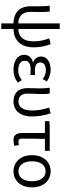

<svg xmlns="http://www.w3.org/2000/svg" viewBox="985 -1721 936 2946"><g transform="rotate(90 1453.0 -248.0)"><path d="M339 200H425V13C601 9 706 -101 706 -297C706 -391 691 -465 658 -557L569 -535C604 -439 614 -375 614 -295C614 -138 546 -65 425 -61V-696H339V-61C218 -63 162 -135 162 -243C162 -278 164 -357 164 -416C164 -464 163 -505 157 -543H68C75 -486 76 -438 76 -394V-249C76 -96 157 10 339 13Z M1050 13C1126 13 1182 -4 1248 -54L1208 -115C1157 -74 1112 -60 1059 -60C967 -60 912 -97 912 -158C912 -218 956 -250 1046 -250C1073 -250 1099 -249 1131 -247V-318C1104 -316 1084 -315 1062 -315C975 -315 938 -350 938 -399C938 -455 990 -484 1057 -484C1107 -484 1151 -467 1193 -436L1230 -498C1180 -534 1120 -557 1054 -557C943 -557 847 -509 847 -410C847 -359 877 -310 933 -289V-284C871 -269 821 -227 821 -150C821 -49 915 13 1050 13Z M1537 13C1673 13 1767 -87 1767 -271C1767 -368 1751 -462 1719 -557L1630 -535C1665 -435 1675 -351 1675 -269C1675 -127 1617 -63 1538 -63C1474 -63 1416 -99 1416 -196C1416 -263 1423 -356 1423 -416C1423 -464 1423 -505 1415 -543H1326C1334 -486 1336 -438 1336 -394C1336 -330 1332 -266 1332 -202C1332 -58 1408 13 1537 13Z M2132 13C2166 13 2197 6 2219 -1L2205 -71C2187 -66 2170 -63 2152 -63C2122 -63 2107 -78 2107 -116C2107 -226 2108 -346 2111 -469H2295V-543H1916L1839 -538V-469H2021V-122C2021 -35 2050 13 2132 13Z M2608 13C2744 13 2855 -90 2855 -271C2855 -453 2744 -557 2608 -557C2472 -557 2361 -453 2361 -271C2361 -90 2472 13 2608 13ZM2608 -63C2511 -63 2455 -144 2455 -271C2455 -397 2511 -480 2608 -480C2705 -480 2761 -397 2761 -271C2761 -144 2705 -63 2608 -63Z"/></g></svg>

Font: Noto Sans HK
Style: Regular
Weight: 400
Designer: Ryoko NISHIZUKA 西塚涼子 (kana, bopomofo & ideographs); Paul D. Hunt (Latin, Greek & Cyrillic); Sandoll Communications 산돌커뮤니
Foundry: Adobe
Version: Version 2.004;hotconv 1.0.118;makeotfexe 2.5.65603